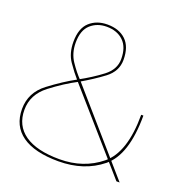

<svg xmlns="http://www.w3.org/2000/svg" viewBox="-124 -791 864 906"><g transform="rotate(20 307.5 -338.0)"><path d="M265.5 5Q394.5 5 482 -65.8Q569.5 -136.5 569.5 -335H558.5Q558.5 -145 473 -75.5Q387.5 -6 267 -6Q152.5 -6 92.5 -48Q32.5 -90 32.5 -169Q32.5 -246 99.2 -297.2Q166 -348.5 230 -381.5Q291 -416.5 341.2 -454.2Q391.5 -492 391.5 -549.5Q391.5 -615.5 357.2 -648.2Q323 -681 264 -681Q210 -681 175 -649.2Q140 -617.5 140 -549.5Q140 -492 166.8 -453Q193.5 -414 222 -381.5L556 0H572L232.5 -389.5Q204 -418.5 177.8 -457.8Q151.5 -497 151.5 -549.5Q151.5 -612 184 -641Q216.5 -670 264 -670Q316.5 -670 348.2 -639.8Q380 -609.5 380 -549.5Q380 -497.5 332 -460.8Q284 -424 219 -388.5Q158.5 -356 89.5 -303.8Q20.5 -251.5 20.5 -169Q20.5 -84 83 -39.5Q145.5 5 265.5 5Z"/></g></svg>

Font: Anybody Thin
Style: Regular
Weight: 100
Designer: Tyler Finck
Foundry: Etcetera Type Company
Version: Version 1.114;gftools[0.9.25]